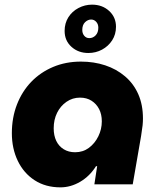

<svg xmlns="http://www.w3.org/2000/svg" viewBox="-20 -793 685 826"><path d="M240 13Q176 13 129 -17.5Q82 -48 56.5 -101Q31 -154 31 -220Q31 -287 53 -343.5Q75 -400 114.5 -441Q154 -482 208.5 -505Q263 -528 328 -528Q384 -528 432.5 -512Q481 -496 518 -464.5Q555 -433 575 -387.5Q595 -342 595 -283Q595 -269 593.5 -254Q592 -239 587 -208L551 0H386L398 -78H393Q366 -35 325 -11Q284 13 240 13ZM303 -138Q337 -138 362.5 -157Q388 -176 403 -206.5Q418 -237 418 -271Q418 -301 406.5 -323.5Q395 -346 374 -359.5Q353 -373 324 -373Q292 -373 266 -355Q240 -337 225.5 -307.5Q211 -278 211 -241Q211 -210 222 -187Q233 -164 254 -151Q275 -138 303 -138ZM360 -565Q317 -565 287.5 -591.5Q258 -618 258 -660Q258 -693 274 -718.5Q290 -744 317.5 -758.5Q345 -773 376 -773Q420 -773 449.5 -746Q479 -719 479 -678Q479 -645 462.5 -619.5Q446 -594 419 -579.5Q392 -565 360 -565ZM364 -629Q380 -629 391.5 -641Q403 -653 403 -674Q403 -689 394 -699Q385 -709 372 -709Q358 -709 346 -697.5Q334 -686 334 -664Q334 -649 342.5 -639Q351 -629 364 -629Z"/></svg>

Font: MuseoModerno Thin ExtraBold
Style: Italic
Weight: 800
Italic angle: -9°
Version: Version 1.003